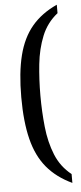

<svg xmlns="http://www.w3.org/2000/svg" viewBox="-60 -790 403 950"><g transform="rotate(-5 142.0 -315.5)"><path d="M260 127Q183 91 135.5 34Q88 -23 66.5 -109Q45 -195 45 -317Q45 -439 66.5 -524.5Q88 -610 135.5 -666.5Q183 -723 260 -758V-716Q207 -674 181.5 -611Q156 -548 148 -472.5Q140 -397 140 -317Q140 -238 148 -161.5Q156 -85 181.5 -22Q207 41 260 83Z"/></g></svg>

Font: Noto Serif Lao ExtraCondensed
Style: Regular
Weight: 400
Width: 2
Designer: Monotype Design Team
Foundry: Monotype Imaging Inc.
Version: Version 2.003; ttfautohint (v1.8.4.7-5d5b)